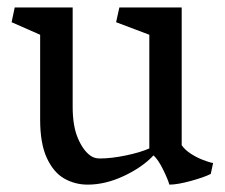

<svg xmlns="http://www.w3.org/2000/svg" viewBox="-20 -484 606 516"><path d="M11.2 -424.3 19.5 -463.9H175.3V-197.3Q175.3 -145.5 189.2 -112.8Q203.1 -80.1 222.7 -65.9Q232.9 -58.1 248.5 -58.1Q278.3 -58.1 316.7 -65.9Q355 -73.7 381.3 -85V-390.6L292 -424.3L300.8 -463.9H468.3V-93.8Q476.6 -81.5 492.7 -71Q508.8 -60.5 525.9 -54Q543 -47.4 552.7 -45.9L546.4 -16.6Q529.3 -7.8 493.2 2.2Q457 12.2 435.1 12.2Q431.2 -2.4 418.2 -28.6Q405.3 -54.7 392.6 -66.4Q362.3 -34.2 312.7 -11Q263.2 12.2 215.8 12.2Q181.2 12.2 152.3 -4.4Q123.5 -21 105.7 -59.8Q87.9 -98.6 87.9 -162.1V-390.6Z"/></svg>

Font: Vesper Libre
Style: Regular
Weight: 400
Designer: Robert Keller & Kimya Gandhi
Foundry: Mota Italic
Version: Version 1.058